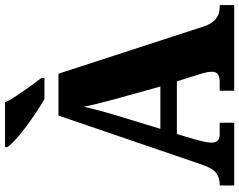

<svg xmlns="http://www.w3.org/2000/svg" viewBox="-116 -856 971 780"><g transform="rotate(-90 370.0 -465.5)"><path d="M7 0V-59H13Q37 -59 56.5 -72.5Q76 -86 91 -129L291 -714H461L653 -124Q664 -90 684 -74.5Q704 -59 730 -59H740V0H392V-59H430Q445 -59 457 -65.5Q469 -72 469 -91Q469 -105 465 -119.5Q461 -134 459 -141L430 -233H216L194 -159Q191 -147 186 -127Q181 -107 181 -92Q181 -77 188.5 -68Q196 -59 216 -59H262V0ZM237 -300H409L356 -491Q349 -519 341 -549Q333 -579 327 -611Q312 -547 296 -493ZM358 -771Q334 -785 304 -804.5Q274 -824 245 -846Q216 -868 194 -888Q172 -908 163 -921V-931H345Q355 -909 373 -882Q391 -855 410 -829Q429 -803 443 -784V-771Z"/></g></svg>

Font: Noto Serif Thai SemiCondensed Black
Style: Regular
Weight: 900
Width: 4
Designer: Monotype Design Team
Foundry: Monotype Imaging Inc.
Version: Version 2.002; ttfautohint (v1.8.4.7-5d5b)